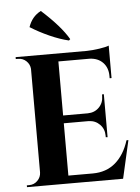

<svg xmlns="http://www.w3.org/2000/svg" viewBox="-61 -982 753 1030"><g transform="rotate(-5 315.5 -467.5)"><path d="M342.3 -771 335 -764.2Q287.1 -775.4 231.9 -800Q176.8 -824.7 130.4 -854Q149.4 -910.2 198.2 -935.1Q300.3 -843.3 342.3 -771ZM606 -204.1 559.6 0H42V-9.8H54.7Q81.1 -9.8 99.6 -28.3Q118.2 -46.9 118.7 -72.8V-630.4Q116.7 -655.3 98.4 -672.6Q80.1 -689.9 54.7 -689.9H42V-700.2H425.3Q456.5 -700.7 493.4 -706.3Q530.3 -711.9 544.9 -718.3V-543.5H534.7V-555.2Q534.7 -600.1 508.3 -627.7Q481.9 -655.3 437 -657.2H268.6V-366.2H401.4Q438.5 -366.7 462.4 -391.1Q486.3 -415.5 486.3 -452.1V-460.4L496.1 -460.9V-229.5L486.3 -230V-238.3Q486.3 -274.4 462.4 -298.8Q438.5 -323.2 402.3 -324.2H268.6V-42.5H399.9Q473.1 -42.5 522.5 -85Q571.8 -127.4 595.7 -204.1Z"/></g></svg>

Font: Cinzel Bold
Style: Regular
Weight: 700
Designer: Natanael Gama
Version: Version 1.001;PS 001.001;hotconv 1.0.56;makeotf.lib2.0.21325